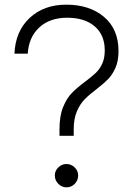

<svg xmlns="http://www.w3.org/2000/svg" viewBox="-20 -793 578 823"><path d="M235 -239Q235 -296 250.5 -334Q266 -372 288 -394.5Q310 -417 345 -443Q373 -464 390 -480Q407 -496 418 -519.5Q429 -543 429 -577Q429 -643 386 -680Q343 -717 268 -717Q193 -717 148 -675Q103 -633 99 -563H42Q46 -659 107 -716Q168 -773 264 -773Q364 -773 426 -720.5Q488 -668 488 -574Q488 -532 475 -502.5Q462 -473 444 -454.5Q426 -436 394 -411Q362 -387 342.5 -367Q323 -347 309.5 -315.5Q296 -284 296 -239V-211H235ZM215 -41Q215 -61 230 -75.5Q245 -90 265 -90Q285 -90 300 -75.5Q315 -61 315 -41Q315 -20 300.5 -5Q286 10 265 10Q245 10 230 -5Q215 -20 215 -41Z"/></svg>

Font: Open Sauce One Light
Style: Regular
Weight: 300
Designer: Alfredo Marco Pradil
Foundry: Creative Sauce Fz LLC
Version: Version 1.477